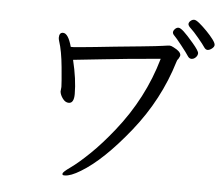

<svg xmlns="http://www.w3.org/2000/svg" viewBox="-56 -865 1111 951"><g transform="rotate(5 500.0 -389.0)"><path d="M243 -389 245 -411V-415Q245 -430 237.5 -510Q230 -590 214 -638Q211 -648 211 -654Q211 -680 230 -680Q256 -680 274 -614H290Q295 -614 324 -617L396 -624Q440 -629 491 -634Q542 -639 622.5 -647Q703 -655 729 -659Q755 -663 762 -663Q769 -663 782 -656Q818 -638 818 -620Q818 -616 816 -612.5Q814 -609 812 -604.5Q810 -600 807.5 -598Q805 -596 802 -586Q744 -394 615 -233Q486 -72 378 -7Q329 23 300 23Q291 23 289.5 21.5Q288 20 288 15Q288 7 325.5 -19.5Q363 -46 417.5 -98.5Q472 -151 531 -225Q666 -394 723 -594Q548 -579 436.5 -566.5Q325 -554 291 -551Q314 -456 314 -383Q314 -337 288 -337Q271 -337 258 -354.5Q245 -372 243 -389ZM905 -637.5Q905 -626 895.5 -616.5Q886 -607 874.5 -607Q863 -607 855 -620Q847 -633 818.5 -669Q790 -705 781 -713.5Q772 -722 772 -730Q772 -738 780 -746.5Q788 -755 797.5 -755Q807 -755 824.5 -739Q842 -723 873.5 -686Q905 -649 905 -637.5ZM936.5 -751Q956 -731 969.5 -713Q983 -695 983 -685.5Q983 -676 971.5 -667Q960 -658 950 -658Q940 -658 932 -670.5Q924 -683 898.5 -713.5Q873 -744 859 -756.5Q845 -769 845 -777.5Q845 -786 853.5 -793.5Q862 -801 871.5 -801Q881 -801 899 -786Q917 -771 936.5 -751Z"/></g></svg>

Font: LXGW WenKai Lite
Style: Regular
Weight: 400
Designer: LXGW / Fontworks Inc.
Foundry: LXGW / Fontworks Inc.
Version: Version 1.511; March 25, 2025